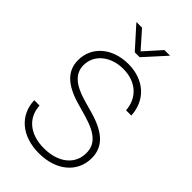

<svg xmlns="http://www.w3.org/2000/svg" viewBox="-284 -1038 1138 1138"><g transform="rotate(45 285.5 -468.5)"><path d="M285.6 11.2C430.7 11.2 527.8 -71.8 527.8 -189.9C527.8 -283.2 467.8 -341.8 336.9 -379.4L253.9 -402.8C150.4 -433.1 103 -478.5 103 -545.9C103 -633.8 180.7 -696.8 285.6 -696.8C394 -696.8 463.9 -631.3 470.7 -534.7H514.6C508.8 -655.8 420.4 -738.8 286.6 -738.8C153.3 -738.8 59.1 -657.7 59.1 -544.4C59.1 -455.1 117.2 -397.5 243.2 -361.3L325.2 -337.9C438.5 -304.7 483.9 -260.7 483.9 -188.5C483.9 -93.8 404.8 -30.8 285.6 -30.8C167 -30.8 92.8 -94.2 88.4 -191.9H43.5C47.9 -69.8 141.6 11.2 285.6 11.2ZM191.4 -947.8H144.5V-947.3L264.2 -814H305.2L425.8 -947.3V-947.8H378.9L284.7 -842.3Z"/></g></svg>

Font: Raveo Display Display ExLight
Style: Regular
Weight: 200
Designer: Jakub Foglar, Rasmus Andersson (Inter)
Foundry: Jakubfoglar.com
Version: Version 1.100;Glyphs 3.2.3 (3260)